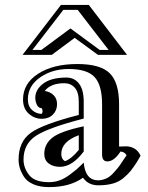

<svg xmlns="http://www.w3.org/2000/svg" viewBox="-20 -723 599 777"><path d="M161.1 -355Q184.1 -351.1 197.5 -337.2Q210.9 -323.2 210.9 -301.8Q210.9 -275.9 193.8 -259Q176.8 -242.2 148.9 -242.2Q120.1 -242.2 96.7 -262.7Q73.2 -283.2 73.2 -320.8Q73.2 -384.8 134 -424.3Q194.8 -463.9 293 -463.9Q386.2 -463.9 424.1 -426.5Q461.9 -389.2 461.9 -300.8V-129.9L493.2 -130.9Q533.2 -127.9 548.8 -92.8L533.2 -65.9Q518.1 -43 508.1 -30.5Q498 -18.1 479.5 -2.4Q460.9 13.2 436 20Q411.1 26.9 377.9 26.9Q336.9 26.9 315.9 -3.9Q263.2 34.2 178.2 34.2Q141.1 34.2 115 22.7Q88.9 11.2 76.9 -7.8Q64.9 -26.9 60.1 -43.5Q55.2 -60.1 55.2 -77.1Q55.2 -148.9 103.5 -184.6Q151.9 -220.2 298.8 -257.8V-311Q298.8 -350.1 282.5 -368.2Q266.1 -386.2 240.2 -386.2Q185.1 -386.2 161.1 -355ZM318.8 -211.9V-109.9Q272 -47.9 223.1 -47.9Q194.8 -47.9 177 -61.5Q159.2 -75.2 159.2 -100.1Q159.2 -140.1 192.1 -166Q225.1 -191.9 318.8 -211.9ZM298.8 -116.2V-175.8Q228 -149.9 228 -100.1Q228 -79.1 243.2 -70.8Q269 -80.1 298.8 -116.2ZM148.9 -285.2Q131.8 -285.2 125 -310.1Q115.2 -350.1 148.9 -379.9Q182.1 -409.2 249 -409.2Q280.8 -409.2 299.8 -384.5Q318.8 -359.9 318.8 -311V-243.2Q174.8 -206.1 125 -173.1Q75.2 -140.1 75.2 -77.1Q75.2 -43.9 97.7 -14.9Q120.1 14.2 178.2 14.2Q201.2 14.2 221.4 6.8Q241.7 -0.5 263.4 -16.8Q285.2 -33.2 290 -37.6Q294.9 -42 306.4 -53Q317.9 -64 318.8 -64.9Q325.2 6.8 377.9 6.8Q391.1 6.8 408.2 0Q425.3 -6.8 442.6 -26.9Q460 -46.9 464.6 -53.5Q469.2 -60.1 478.5 -74.5Q487.8 -88.9 492.2 -94.2Q485.8 -107.9 467.8 -109.9Q440.9 -68.8 413.1 -69.8Q393.1 -70.8 393.1 -98.1V-300.8Q393.1 -378.9 362.5 -411.4Q332 -443.8 257.8 -443.8Q190.9 -443.8 141.8 -409.4Q92.8 -375 92.8 -320.8Q92.8 -293 109.9 -277.6Q127 -262.2 148.9 -262.2Q155.8 -272 148.9 -285.2ZM147.5 -521 265.1 -607.9 383.3 -521H419.4L294.4 -683.1H236.3L111.3 -521ZM376.5 -501 282.2 -569.8 189.5 -501H71.3L226.6 -703.1H339.4L494.1 -501Z"/></svg>

Font: Jacques Francois Shadow
Style: Regular
Weight: 400
Designer: Alexei Vanyashin, Nikita Kanarev (i@xarsok.ru)
Foundry: Cyreal (www.cyreal.org)
Version: Version 1.003